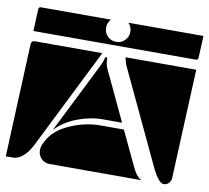

<svg xmlns="http://www.w3.org/2000/svg" viewBox="-72 -710 848 779"><g transform="rotate(10 352.5 -320.0)"><path d="M0 -10 20 -475Q21 -490 35 -490H313L109 -81Q77 -16 35 -10ZM409 -490H700L680 -40Q679 -27 670.5 -18.5Q662 -10 650 -10Q629 -10 600 -71L421 -451Q412 -470 409 -490ZM132 -59Q132 -73 139 -87L143 -95Q167 -144 230 -172Q293 -200 356 -200H453L520 -58Q539 -17 560 -10H177Q156 -12 144 -26Q132 -40 132 -59ZM169 -148 312 -434Q327 -464 327 -476H336Q336 -449 344 -432L441 -226H361Q311 -226 258 -206Q205 -186 169 -148ZM22 -530 26 -620Q26 -630 36 -630H324Q310 -615 310 -595Q310 -574 324.5 -559.5Q339 -545 360 -545Q381 -545 395.5 -559.5Q410 -574 410 -595Q410 -615 396 -630H705L701 -540Q701 -530 691 -530Z"/></g></svg>

Font: PrimecolorB
Style: Medium
Weight: 500
Designer: gluk
Foundry: gluk
Version: Version 0.672